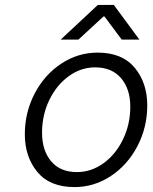

<svg xmlns="http://www.w3.org/2000/svg" viewBox="-20 -755 623 781"><path d="M81 -209Q81 -298 121 -374.5Q161 -451 229 -496Q297 -541 377 -541Q477 -541 528 -479.5Q579 -418 579 -326Q579 -237 539 -160.5Q499 -84 431 -39Q363 6 283 6Q183 6 132 -55.5Q81 -117 81 -209ZM510 -321Q510 -393 472.5 -437Q435 -481 367 -481Q309 -481 259.5 -445Q210 -409 180.5 -348Q151 -287 151 -215Q151 -143 188 -99Q225 -55 293 -55Q351 -55 401 -91Q451 -127 480.5 -188.5Q510 -250 510 -321ZM378 -735H443L547 -594H475L405 -688H401L299 -594H227Z"/></svg>

Font: Be Vietnam Light
Style: Italic
Weight: 300
Italic angle: -9.222°
Designer: Gabriel Lam
Foundry: TypeRant
Version: Version 3.000